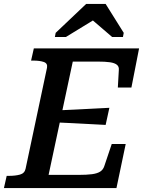

<svg xmlns="http://www.w3.org/2000/svg" viewBox="-44 -956 735 976"><path d="M595 -224 548 0H-24L-10 -62H1Q34 -62 57.5 -68.5Q81 -75 86 -98L195 -612Q199 -634 178.5 -641Q158 -648 125 -648H114L128 -710H663L624 -511H555L560 -599Q562 -617 550.5 -626.5Q539 -636 515 -639.5Q491 -643 451 -643H326L203 -67H355Q397 -67 423.5 -70.5Q450 -74 465 -83.5Q480 -93 486 -111L524 -224ZM250 -395Q294 -397 337.5 -399Q381 -401 424.5 -403.5Q468 -406 512 -408L493 -321Q451 -323 408 -325.5Q365 -328 322.5 -330Q280 -332 237 -334ZM493 -936H394L239 -789L235 -768H291L466 -875L399 -877L526 -768H581L585 -789Z"/></svg>

Font: Roboto Serif 20pt Medium
Style: Italic
Weight: 500
Italic angle: -10°
Version: Version 1.008